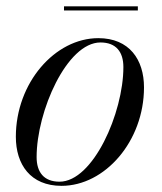

<svg xmlns="http://www.w3.org/2000/svg" viewBox="-20 -594 525 624"><path d="M188 -573.5V-560H428V-573.5ZM180 10C321 10 448 -135 448 -310C448 -400 400.5 -470 299.5 -470C158.5 -470 31.5 -324.5 31.5 -149.5C31.5 -59.5 79 10 180 10ZM173.5 -3.5C122.5 -3.5 99 -34.5 99 -83.5C99 -232.5 197.5 -456 306.5 -456C357.5 -456 381 -425 381 -376C381 -227 282.5 -3.5 173.5 -3.5Z"/></svg>

Font: Bodoni* 16pt
Style: Italic
Weight: 400
Italic angle: -13°
Version: Version 2.3